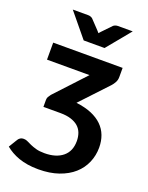

<svg xmlns="http://www.w3.org/2000/svg" viewBox="-160 -762 774 1005"><g transform="rotate(20 227.0 -259.0)"><path d="M0 0ZM96.2 -190.4Q96.2 -200.2 100.6 -208Q105 -215.8 111.3 -223.6L266.1 -390.1H29.3V-484.9H416V-434.1Q416 -417.5 408.9 -404.3Q401.9 -391.1 392.1 -380.4L251.5 -230.5Q300.8 -224.6 336.9 -209.5Q373 -194.3 396.7 -171.1Q420.4 -147.9 431.9 -117.4Q443.4 -86.9 443.4 -50.8Q443.4 -6.3 426.5 33Q409.7 72.3 376.7 101.6Q343.8 130.9 294.9 147.9Q246.1 165 182.1 165Q149.4 165 122.3 160.6Q95.2 156.2 72.5 148.2Q49.8 140.1 31 129.4Q12.2 118.7 -2.9 106L25.9 58.6Q31.2 50.3 38.6 45.7Q45.9 41 57.1 41Q68.8 41 79.6 46.4Q90.3 51.8 104 57.9Q117.7 64 136.5 69.3Q155.3 74.7 183.6 74.7Q248 74.7 284.9 44.4Q321.8 14.2 321.8 -42.5Q321.8 -66.4 314.5 -86.7Q307.1 -106.9 291.3 -121.1Q275.4 -135.3 250.5 -143.3Q225.6 -151.4 190.9 -151.4H96.2ZM66.4 -682.6H152.3Q159.7 -682.6 166.3 -680.2Q172.9 -677.7 176.8 -674.3L224.1 -624.5Q229.5 -618.7 234.9 -612.3Q237.8 -615.7 240.5 -618.9Q243.2 -622.1 246.1 -625L293 -673.8Q296.4 -677.2 303.5 -679.9Q310.5 -682.6 317.9 -682.6H400.4L291.5 -550.3H175.3Z"/></g></svg>

Font: Carlito
Style: Bold
Weight: 700
Designer: Lukasz Dziedzic
Foundry: tyPoland Lukasz Dziedzic
Version: Version 1.104